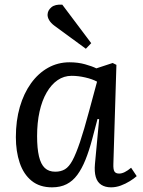

<svg xmlns="http://www.w3.org/2000/svg" viewBox="-20 -789 611 823"><path d="M466 -87Q465 -63 470.5 -54Q476 -45 491 -45Q502 -45 515 -51.5Q528 -58 542 -70L566 -34Q555 -24 536.5 -12.5Q518 -1 497.5 6.5Q477 14 456 14Q431 14 414 3Q397 -8 390.5 -30.5Q384 -53 387 -86L405 -278L398 -279L375 -192Q362 -143 346.5 -104.5Q331 -66 311.5 -39.5Q292 -13 265.5 0.5Q239 14 203 14Q150 14 115.5 -14Q81 -42 64.5 -91Q48 -140 48 -201Q48 -272 65 -330.5Q82 -389 113 -432Q144 -475 186 -498.5Q228 -522 278 -522Q314 -522 344.5 -513.5Q375 -505 393 -496L463 -519L479 -511ZM217 -53Q241 -53 258.5 -63.5Q276 -74 291 -102Q306 -130 323 -180.5Q340 -231 362 -313L396 -439Q376 -450 345.5 -457Q315 -464 287 -464Q254 -464 227 -445.5Q200 -427 180 -392.5Q160 -358 149.5 -310.5Q139 -263 139 -206Q139 -153 147 -119Q155 -85 172 -69Q189 -53 217 -53ZM371 -604 348 -580 213 -679Q198 -690 190.5 -703Q183 -716 184 -728Q185 -745 200.5 -758Q216 -771 247 -769Z"/></svg>

Font: Literata 18pt
Style: Italic
Weight: 400
Italic angle: -2°
Designer: Latin by Veronika Burian and Jose Scaglione. Greek by Irene Vlachou. Cyrillic by Vera Evstafieva
Foundry: TypeTogether
Version: Version 3.103;gftools[0.9.29]